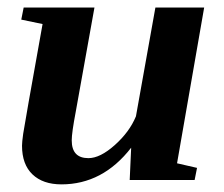

<svg xmlns="http://www.w3.org/2000/svg" viewBox="-20 -479 596 511"><path d="M170.9 -105.5Q170.9 -58.1 215.3 -58.1Q246.6 -58.1 285.6 -93Q324.7 -127.9 341.8 -169.4L393.6 -459H523.4L451.2 -44.4L504.4 -32.2L498 0H325.2L329.1 -85.9Q253.4 11.7 143.6 11.7Q94.2 11.7 66.4 -14.9Q38.6 -41.5 38.6 -91.3Q38.6 -100.6 41.7 -123Q44.9 -145.5 93.3 -415L36.6 -426.8L43 -459H231.4L181.6 -181.6Q170.9 -125.5 170.9 -105.5Z"/></svg>

Font: Liberation Serif
Style: Bold Italic
Weight: 700
Italic angle: -16.333°
Designer: Steve Matteson
Foundry: Ascender Corporation
Version: Version 2.1.5